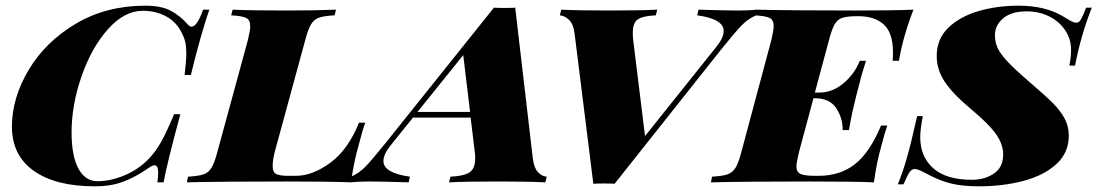

<svg xmlns="http://www.w3.org/2000/svg" viewBox="-20 -642 3864 676"><path d="M22 -196Q22 -297 81 -396Q140 -495 247 -558.5Q354 -622 492 -622Q547 -622 580.5 -604.5Q614 -587 640 -557Q648 -548 654 -548Q674 -548 695 -608H717Q686 -518 652 -378H630Q636 -429 636 -455Q636 -477 632.5 -493Q629 -509 620 -526Q602 -564 565.5 -584Q529 -604 483 -604Q417 -604 359 -538Q301 -472 266.5 -371.5Q232 -271 232 -176Q232 -93 256 -48.5Q280 -4 323 -4Q369 -4 418 -24.5Q467 -45 503 -82Q529 -109 548 -143.5Q567 -178 593 -240H615Q568 -67 556 0H534Q537 -21 537 -34Q537 -60 524 -60Q516 -60 504 -51Q458 -19 414.5 -2.5Q371 14 314 14Q176 14 99 -40.5Q22 -95 22 -196Z M1242 -128Q1225 -69 1216 0Q1148 -3 990 -3Q754 -3 638 0L642 -20Q678 -22 696 -28Q714 -34 724.5 -51Q735 -68 745 -106L853 -502Q861 -536 861 -550Q861 -572 846.5 -579Q832 -586 794 -588L799 -608Q858 -605 988 -605Q1092 -605 1163 -608L1158 -588Q1121 -586 1103.5 -580Q1086 -574 1075.5 -557Q1065 -540 1055 -502L947 -106Q940 -77 940 -57Q940 -36 952 -29.5Q964 -23 994 -23H1022Q1080 -23 1142.5 -68.5Q1205 -114 1244 -210H1266Q1256 -183 1242 -128Z M1905 -20 1900 0Q1842 -3 1731 -3Q1615 -3 1561 0L1566 -20Q1613 -22 1633 -35Q1653 -48 1653 -84Q1653 -97 1652 -104L1637 -228H1434L1356 -131Q1330 -99 1330 -75Q1330 -33 1423 -20L1419 0Q1330 -3 1277 -3Q1243 -3 1212 0L1216 -20Q1244 -32 1266.5 -55Q1289 -78 1338 -139L1719 -615Q1732 -614 1757 -614Q1782 -614 1794 -615L1856 -84Q1860 -51 1874 -36Q1888 -21 1905 -20ZM1635 -248 1611 -448 1450 -248Z M2646 -608 2642 -588Q2614 -576 2591.5 -553Q2569 -530 2520 -469L2144 5Q2132 4 2107 4Q2082 4 2069 5L2003 -524Q1999 -557 1983.5 -572Q1968 -587 1951 -588L1956 -608Q2013 -605 2124 -605Q2235 -605 2294 -608L2289 -588Q2244 -586 2226 -574Q2208 -562 2208 -527Q2208 -512 2209 -504L2251 -163L2502 -477Q2528 -509 2528 -533Q2528 -575 2435 -588L2439 -608Q2528 -605 2581 -605Q2615 -605 2646 -608Z M3196 -608Q3171 -542 3158 -490Q3152 -468 3145 -428H3123Q3124 -439 3124 -458Q3124 -526 3092 -555.5Q3060 -585 3002 -585H2999Q2964 -585 2946.5 -579.5Q2929 -574 2919 -557Q2909 -540 2899 -502L2849 -316H2864Q2911 -316 2950 -349Q2989 -382 3007 -428H3029Q3013 -379 3002 -333L2995 -306Q2988 -279 2982 -252Q2976 -225 2969 -184H2947Q2947 -227 2924 -261.5Q2901 -296 2850 -296H2844L2793 -106Q2784 -68 2784 -57Q2784 -36 2798.5 -29.5Q2813 -23 2850 -23H2863Q2937 -23 2989.5 -63.5Q3042 -104 3082 -200H3104Q3096 -178 3083 -128Q3066 -69 3057 0Q2989 -3 2831 -3Q2599 -3 2483 0L2487 -20Q2523 -22 2541 -28Q2559 -34 2569.5 -51Q2580 -68 2590 -106L2696 -502Q2704 -536 2704 -550Q2704 -572 2689.5 -579Q2675 -586 2637 -588L2642 -608Q2757 -605 2989 -605Q3133 -605 3196 -608Z M3765 -411H3745Q3751 -440 3751 -467Q3751 -505 3730 -536Q3709 -567 3673.5 -584.5Q3638 -602 3595 -602Q3541 -602 3512 -577.5Q3483 -553 3483 -518Q3483 -493 3493 -472Q3503 -451 3528.5 -424Q3554 -397 3605 -353Q3661 -305 3687 -279Q3713 -253 3728 -225.5Q3743 -198 3743 -164Q3743 -104 3699 -64Q3655 -24 3583 -5Q3511 14 3427 14Q3370 14 3330 4.5Q3290 -5 3245 -29Q3213 -47 3201 -47Q3190 -47 3182 -35Q3174 -23 3161 7H3141Q3157 -31 3172.5 -84.5Q3188 -138 3209 -233H3229Q3220 -186 3220 -159Q3220 -90 3266 -49.5Q3312 -9 3401 -9Q3447 -9 3479.5 -31Q3512 -53 3512 -98Q3512 -134 3487 -169.5Q3462 -205 3401 -256Q3336 -310 3307 -353Q3278 -396 3278 -445Q3278 -505 3319 -544.5Q3360 -584 3425.5 -603Q3491 -622 3566 -622Q3658 -622 3720 -586Q3725 -583 3742.5 -572.5Q3760 -562 3770 -562Q3779 -562 3786 -574Q3793 -586 3804 -615H3824Q3786 -519 3765 -411Z"/></svg>

Font: Playfair Display SC Black
Style: Italic
Weight: 900
Italic angle: -14°
Designer: Claus Eggers Sørensen
Foundry: Claus Eggers Sørensen
Version: Version 1.200; ttfautohint (v1.6)